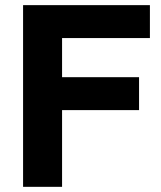

<svg xmlns="http://www.w3.org/2000/svg" viewBox="-20 -723 624 743"><path d="M69.3 0V-703.1H560.1V-575.7H220.2V-424.3H518.1V-296.9H220.2V0Z"/></svg>

Font: Schibsted Grotesk
Style: Bold
Weight: 700
Designer: Bakken & Baeck AS, Henrik Kongsvoll
Foundry: Schibsted ASA
Version: Version 1.100;gftools[0.9.25]